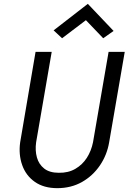

<svg xmlns="http://www.w3.org/2000/svg" viewBox="-20 -970 669 999"><path d="M427 -865 303 -771 259 -812 437 -950 571 -809 517 -771ZM165 -700H249L168 -230Q162 -187 172 -151Q182 -115 210 -93Q238 -71 286 -71Q335 -70 372 -91.5Q409 -113 432 -149Q455 -185 464 -230L545 -700H629L548 -230Q537 -164 500 -109.5Q463 -55 406.5 -23Q350 9 278 9Q208 9 161.5 -23.5Q115 -56 95.5 -111Q76 -166 85 -230Z"/></svg>

Font: Jost*
Style: Italic
Weight: 400
Italic angle: -10°
Version: Version 3.7